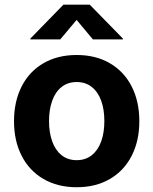

<svg xmlns="http://www.w3.org/2000/svg" viewBox="-20 -787 653 818"><path d="M39.7 -270.6Q39.7 -354.8 72.2 -418.6Q104.6 -482.4 165 -517.6Q225.3 -552.7 306.7 -552.7Q387.8 -552.7 448.1 -517.6Q508.5 -482.4 541 -418.6Q573.6 -354.8 573.6 -270.6Q573.6 -186.8 541 -123.2Q508.5 -59.6 448.1 -24.5Q387.8 10.7 306.7 10.7Q225.5 10.7 165.2 -24.5Q104.8 -59.6 72.3 -123.2Q39.7 -186.8 39.7 -270.6ZM424.6 -271.1Q424.6 -319.9 411.3 -357.4Q397.9 -395 371.3 -416.2Q344.7 -437.5 306.7 -437.5Q268.7 -437.5 242.2 -416.3Q215.6 -395.2 202.3 -357.5Q188.9 -319.9 188.9 -271.1Q188.9 -222.6 202.3 -185Q215.6 -147.4 242.2 -126Q268.7 -104.6 306.7 -104.6Q344.7 -104.6 371.3 -126Q397.9 -147.4 411.3 -185Q424.6 -222.6 424.6 -271.1ZM109.4 -619.1V-622.7L250.2 -767.1H362.4L503.5 -622.7V-619.1H375.8L306.4 -702.2L236.7 -619.1Z"/></svg>

Font: Raveo Variable
Style: Regular
Weight: 400
Designer: Jakub Foglar, Rasmus Andersson (Inter)
Foundry: Jakubfoglar.com
Version: Version 1.000;Glyphs 3.2.3 (3260)